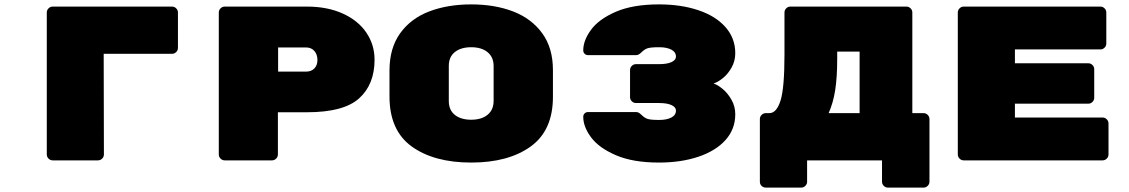

<svg xmlns="http://www.w3.org/2000/svg" viewBox="-20 -730 5140 874"><path d="M426 0H220Q209 0 201 -8Q193 -16 193 -27V-673Q193 -684 201 -692Q209 -700 220 -700H763Q774 -700 782 -692Q790 -684 790 -673V-512Q790 -501 782 -493Q774 -485 763 -485H452L453 -27Q453 -16 445 -8Q437 0 426 0Z M1685 -458Q1685 -346 1615 -282.5Q1545 -219 1377 -219H1245V-27Q1245 -16 1237 -8Q1229 0 1218 0H1003Q992 0 984 -8Q976 -16 976 -27V-673Q976 -684 984 -692Q992 -700 1003 -700H1377Q1471 -700 1541 -668Q1611 -636 1648 -581Q1685 -526 1685 -458ZM1373 -404Q1397 -404 1411 -418.5Q1425 -433 1425 -457Q1425 -482 1411 -498Q1397 -514 1373 -514H1246V-404Z M2125 10Q1956 10 1854.5 -63Q1753 -136 1753 -291V-409Q1753 -511 1801.5 -578.5Q1850 -646 1934 -678Q2018 -710 2125 -710Q2232 -710 2315.5 -678Q2399 -646 2448 -579Q2497 -512 2497 -411V-289Q2497 -136 2395.5 -63Q2294 10 2125 10ZM2125 -185Q2172 -185 2199.5 -207.5Q2227 -230 2227 -271V-429Q2227 -470 2199.5 -492.5Q2172 -515 2125 -515Q2078 -515 2050.5 -493Q2023 -471 2023 -430V-270Q2023 -229 2050.5 -207Q2078 -185 2125 -185Z M3327 -210Q3327 -142 3282.5 -92.5Q3238 -43 3159 -16.5Q3080 10 2980 10Q2861 10 2783.5 -23.5Q2706 -57 2670.5 -105Q2635 -153 2635 -198Q2635 -208 2641.5 -214Q2648 -220 2657 -220H2876Q2887 -220 2899 -208Q2913 -194 2927 -189Q2941 -184 2981 -184Q3015 -184 3036 -195Q3057 -206 3057 -227Q3057 -242 3037 -251.5Q3017 -261 2980 -261H2875Q2864 -261 2856 -269Q2848 -277 2848 -288V-411Q2848 -422 2856 -430Q2864 -438 2875 -438H2980Q3017 -438 3037 -447.5Q3057 -457 3057 -472Q3057 -493 3036 -504Q3015 -515 2981 -515Q2941 -515 2927 -510Q2913 -505 2899 -491Q2887 -479 2876 -479H2657Q2648 -479 2641.5 -485Q2635 -491 2635 -501Q2635 -546 2670.5 -594.5Q2706 -643 2783.5 -676.5Q2861 -710 2980 -710Q3080 -710 3159 -683.5Q3238 -657 3282.5 -606.5Q3327 -556 3327 -488Q3327 -452 3310 -422Q3293 -392 3269.5 -373.5Q3246 -355 3228 -350Q3245 -345 3268.5 -326Q3292 -307 3309.5 -276.5Q3327 -246 3327 -210Z M4133 -673V-215H4184Q4195 -215 4203 -207Q4211 -199 4211 -188V97Q4211 108 4203 116Q4195 124 4184 124H4022Q4011 124 4003 116Q3995 108 3995 97V0H3654V97Q3654 108 3646 116Q3638 124 3627 124H3466Q3455 124 3447 116.5Q3439 109 3439 97V-188Q3439 -199 3447 -207Q3455 -215 3466 -215H3482Q3515 -215 3533 -272Q3551 -329 3551 -481V-673Q3551 -684 3559 -692Q3567 -700 3578 -700H4106Q4117 -700 4125 -692Q4133 -684 4133 -673ZM3791 -461Q3791 -379 3782 -320.5Q3773 -262 3752 -215H3893V-495H3791Z M5026 -168V-27Q5026 -16 5018 -8Q5010 0 4999 0H4367Q4356 0 4348 -8Q4340 -16 4340 -27V-673Q4340 -684 4348 -692Q4356 -700 4367 -700H4989Q5000 -700 5008 -692Q5016 -684 5016 -673V-532Q5016 -521 5008 -513Q5000 -505 4989 -505H4600V-442H4934Q4945 -442 4953 -434Q4961 -426 4961 -415V-285Q4961 -274 4953 -266Q4945 -258 4934 -258H4600V-195H4999Q5010 -195 5018 -187Q5026 -179 5026 -168Z"/></svg>

Font: Rubik Mono One
Style: Regular
Weight: 400
Designer: Hubert and Fischer with Elvire Volk Leonovitch (Cyrillic Expansion: Cyreal)
Foundry: Hubert and Fischer with Elvire Volk Leonovitch
Version: Version 2.000